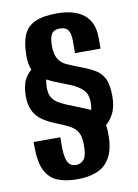

<svg xmlns="http://www.w3.org/2000/svg" viewBox="-85 -653 615 858"><g transform="rotate(-10 223.0 -224.0)"><path d="M197 149Q144 149 107 134Q70 119 51 80.5Q32 42 32 -27V-49H153V-7Q153 30 159 50Q165 70 175.5 77.5Q186 85 201 85Q224 85 237.5 68Q251 51 251 4Q251 -34 240 -54Q229 -74 205 -87Q181 -100 142 -115Q105 -130 81 -148Q57 -166 45 -192.5Q33 -219 33 -255Q33 -304 48.5 -333Q64 -362 90.5 -378Q117 -394 148 -404L169 -365Q154 -352 143 -331.5Q132 -311 132 -277Q132 -249 143 -231.5Q154 -214 177.5 -201.5Q201 -189 236 -176Q268 -163 292.5 -153Q317 -143 333.5 -129Q350 -115 358.5 -90.5Q367 -66 367 -23Q367 41 346 79Q325 117 287 133Q249 149 197 149ZM292 -28 254 -83Q280 -99 297 -118.5Q314 -138 314 -179Q314 -217 293 -237.5Q272 -258 237.5 -271.5Q203 -285 163 -301Q131 -316 109.5 -331Q88 -346 77.5 -370.5Q67 -395 67 -434Q67 -492 82.5 -528Q98 -564 134.5 -580.5Q171 -597 234 -597Q314 -597 356.5 -562Q399 -527 399 -459V-408H283V-469Q283 -497 272.5 -512.5Q262 -528 235 -528Q208 -528 197.5 -511.5Q187 -495 187 -460Q187 -420 199.5 -399Q212 -378 234.5 -367.5Q257 -357 286 -346Q330 -330 358 -314Q386 -298 400 -270Q414 -242 414 -189Q414 -141 397 -109Q380 -77 352 -57.5Q324 -38 292 -28Z"/></g></svg>

Font: Alumni Sans
Style: Bold
Weight: 700
Designer: Robert E. Leuschke
Foundry: Robert E. Leuschke
Version: Version 1.018